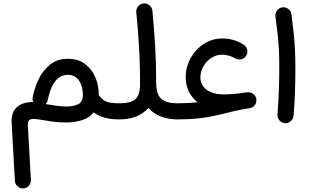

<svg xmlns="http://www.w3.org/2000/svg" viewBox="-20 -657 1771 1095"><path d="M366.7 -321.8Q425.3 -321.8 464.6 -292.5Q503.9 -263.2 523.7 -216.1Q543.5 -168.9 543.5 -114.3Q556.6 -96.7 570.3 -86.7Q584 -76.7 604.5 -72.3Q625 -67.9 659.7 -67.9H660.2Q680.2 -67.9 693.1 -54.2Q706.1 -40.5 706.1 -22Q706.1 -3.4 693.1 10.3Q680.2 23.9 660.2 23.9H659.7Q610.8 23.9 575.7 13.7Q540.5 3.4 514.2 -15.6Q489.3 15.1 447.8 28.3Q406.2 41.5 355 41.5Q314.9 41.5 274.7 35.9Q234.4 30.3 199.7 23.9Q168.5 18.6 152.8 24.4Q137.2 30.3 138.7 56.6L156.2 367.7Q157.2 387.7 144 402.6Q130.9 417.5 110.8 417.5Q92.8 417.5 79.3 404.8Q65.9 392.1 64.9 374L46.4 43.5Q43.5 -18.6 78.1 -47.6Q112.8 -76.7 169.9 -74.7Q163.6 -87.4 166.5 -102.5Q176.3 -155.3 200.7 -205.8Q225.1 -256.3 266.4 -289.1Q307.6 -321.8 366.7 -321.8ZM252.4 -86.4Q249.5 -72.8 240.7 -63.5Q270.5 -58.1 300.8 -54Q331.1 -49.8 359.4 -49.8Q398.4 -49.8 425.5 -62.5Q452.6 -75.2 452.6 -116.2Q452.6 -145 443.6 -171.1Q434.6 -197.3 415.5 -213.9Q396.5 -230.5 366.7 -230.5Q334 -230.5 311 -210.4Q288.1 -190.4 273.9 -157.7Q259.8 -125 252.4 -86.4Z M614.3 -22Q614.3 -41 627.7 -54.4Q641.1 -67.9 660.2 -67.9Q726.6 -67.9 752.7 -91.6Q778.8 -115.2 778.8 -180.2Q778.8 -255.4 776.1 -321.5Q773.4 -387.7 768.8 -452.4Q764.2 -517.1 757.3 -586.9Q755.4 -606 767.8 -620.6Q780.3 -635.3 798.8 -637.2Q817.4 -639.2 832.3 -627Q847.2 -614.7 849.1 -595.7Q858.9 -491.2 864.7 -395.3Q870.6 -299.3 870.6 -186.5Q871.1 -183.6 871.1 -180.2Q871.1 -117.7 900.6 -92.8Q930.2 -67.9 988.8 -67.9H989.3Q1008.3 -67.9 1021.7 -54.4Q1035.2 -41 1035.2 -22Q1035.2 -2.9 1021.7 10.5Q1008.3 23.9 989.3 23.9H988.8Q939.9 23.9 897.5 7.6Q855 -8.8 826.2 -41.5Q798.3 -8.8 755.9 7.6Q713.4 23.9 660.2 23.9Q641.1 23.9 627.7 10.5Q614.3 -2.9 614.3 -22Z M943.4 -22Q943.4 -41 956.8 -54.4Q970.2 -67.9 989.3 -67.9Q1054.7 -67.9 1106.4 -74.2Q1074.7 -99.1 1056.9 -135.3Q1039.1 -171.4 1039.1 -215.8Q1039.1 -274.9 1067.1 -325.4Q1095.2 -376 1142.6 -406.7Q1189.9 -437.5 1248 -437.5Q1313.5 -437.5 1368.7 -402.8Q1384.8 -393.1 1389.4 -374.5Q1394 -356 1384.3 -339.8Q1375 -323.7 1356.7 -319.1Q1338.4 -314.5 1321.3 -324.2Q1306.6 -333.5 1285.9 -339.4Q1265.1 -345.2 1246.1 -345.2Q1213.9 -345.2 1185.8 -327.1Q1157.7 -309.1 1140.4 -279.5Q1123 -250 1123 -215.8Q1123 -171.4 1158.7 -145Q1194.3 -118.7 1256.8 -118.7Q1284.2 -118.7 1314.2 -121.3Q1344.2 -124 1387.2 -130.4Q1409.7 -133.8 1426.8 -119.1Q1427.2 -118.7 1427.7 -118.2Q1427.7 -118.2 1428.2 -117.7Q1439.5 -107.4 1441.9 -92.8Q1443.4 -83.5 1440.9 -74.2Q1437.5 -59.1 1425.3 -49.3Q1424.8 -49.3 1424.8 -48.8Q1424.3 -48.8 1424.3 -48.3Q1415 -42 1404.3 -40Q1367.7 -34.7 1335.2 -27.8Q1302.7 -21 1266.1 -11.2Q1215.8 1.5 1172.6 9.3Q1129.4 17.1 1085.4 20.5Q1041.5 23.9 989.3 23.9Q970.2 23.9 956.8 10.5Q943.4 -2.9 943.4 -22Z M1550.8 -563.5Q1548.8 -582 1560.3 -597.4Q1571.8 -612.8 1590.3 -615.2Q1608.9 -617.7 1624.5 -606Q1640.1 -594.2 1642.1 -575.7Q1650.4 -513.2 1655.3 -465.3Q1660.2 -417.5 1662.4 -370.6Q1664.6 -323.7 1664.6 -264.2Q1664.6 -197.8 1662.1 -127.7Q1659.7 -57.6 1654.3 2.9Q1652.8 21.5 1637.9 34.2Q1623 46.9 1604.5 45.4Q1585.4 43.5 1573 28.8Q1560.5 14.2 1562.5 -4.4Q1567.4 -64.5 1570.1 -134Q1572.8 -203.6 1572.8 -268.6Q1572.8 -324.7 1570.8 -367.9Q1568.8 -411.1 1564 -456.5Q1559.1 -502 1550.8 -563.5Z"/></svg>

Font: Mikhak Medium
Style: Regular
Weight: 500
Designer: Amin Abedi
Version: Version 3.3